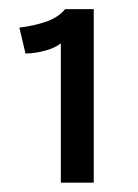

<svg xmlns="http://www.w3.org/2000/svg" viewBox="-20 -720 298 416"><path d="M183.1 -700.2V-324.2H111.8V-626Q99.1 -616.2 79.6 -610.8Q58.1 -604.5 35.2 -604L22 -660.2Q54.2 -664.1 80.6 -673.3Q106.9 -682.6 121.1 -700.2Z"/></svg>

Font: Post Grotesk Regular
Style: Regular
Weight: 500
Version: 0.900; ttfautohint (v0.96) -l 8 -r 50 -G 200 -x 14 -w "gGD" 